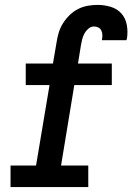

<svg xmlns="http://www.w3.org/2000/svg" viewBox="-20 -763 540 783"><path d="M23 0V-88H127L182 -416H85V-504H196L211 -592Q214 -612 220 -631.5Q226 -651 237.5 -669Q249 -687 264.5 -702Q280 -717 299 -726.5Q318 -736 338 -739.5Q358 -743 378 -743Q406 -743 432 -735Q458 -727 475 -708Q492 -689 497 -662Q502 -635 498 -608Q497 -606 496.5 -603.5Q496 -601 496 -599H396Q396 -600 396 -601Q396 -602 396 -603Q398 -612 397.5 -621.5Q397 -631 393 -639Q389 -647 381 -651Q373 -655 363 -655Q351 -655 340.5 -646Q330 -637 324 -625.5Q318 -614 315 -602Q312 -590 310 -578L298 -504H436V-416H283L229 -88H340V0Z"/></svg>

Font: Iosevka Curly Slab SmBdObl
Style: Regular
Weight: 600
Italic angle: -9°
Monospace: yes
Designer: Belleve Invis
Foundry: Belleve Invis
Version: Version 11.0.0; ttfautohint (v1.8.3)